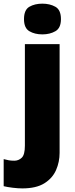

<svg xmlns="http://www.w3.org/2000/svg" viewBox="-71 -796 415 1056"><path d="M61 -690.9Q61 -741.7 90.6 -758.8Q120.1 -775.9 162.1 -775.9Q203.1 -775.9 233.6 -758.8Q264.2 -741.7 264.2 -690.9Q264.2 -641.6 233.6 -624.3Q203.1 -606.9 162.1 -606.9Q120.1 -606.9 90.6 -624.3Q61 -641.6 61 -690.9ZM51.8 240.2Q28.8 240.2 -1.2 236.6Q-31.2 232.9 -50.8 228V79.1Q-35.2 83.5 -22 85.7Q-8.8 87.9 7.8 87.9Q31.2 87.9 48.6 71.5Q65.9 55.2 65.9 4.9V-553.2H256.8V44.9Q256.8 94.7 237.3 139.4Q217.8 184.1 172.9 212.2Q127.9 240.2 51.8 240.2Z"/></svg>

Font: Open Sans ExtraBold
Style: Regular
Weight: 800
Designer: Monotype Design Team
Foundry: Monotype Imaging Inc.
Version: Version 3.003; ttfautohint (v1.8.4)